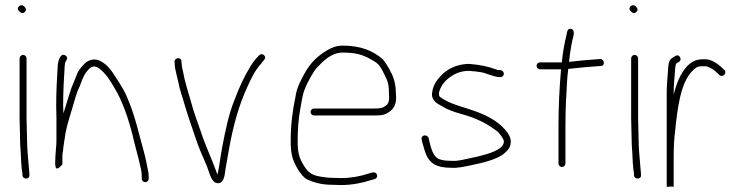

<svg xmlns="http://www.w3.org/2000/svg" viewBox="-20 -693 2884 745"><path d="M56 -466V-235C56 -208.3 58 -173.3 58 -148C58 -136 58.7 -122.7 60 -108C61.4 -77.7 62.5 -46.3 67 -19V-12C70 6.1 97.2 2 94 -14V-21C93.3 -25.7 92.7 -33 92 -43C89.9 -75 85 -113.7 85 -148C85 -174.2 83 -207.4 83 -235V-466C83 -473.7 77 -480 69.5 -480C62 -480 56 -473.7 56 -466ZM54 -650C60.4 -643.6 66.8 -637.8 76 -646.5C85.1 -655.1 79.5 -662.5 73 -669C60 -680.7 40.3 -662.3 54 -650Z M195 -86C194.3 -76 194 -66 194 -56C194.7 -50 195.3 -46 196 -44C200.9 -29.4 218.8 -51.8 222 -55V-84C222.7 -90 223 -95.7 223 -101L224 -103C224.7 -113 226.3 -126.3 229 -143C235.6 -192.3 242.2 -213 258 -265C271.6 -309.5 275.9 -331.8 290 -360C298.8 -382 303.8 -401.2 318 -417C326.9 -428.2 340.9 -442.3 359 -431C392.6 -410.9 415.3 -366.8 436 -331C464.4 -277 485.9 -207.5 501 -141C507.7 -112.8 514.3 -92.9 520.5 -64.5C526 -39.7 530 -30.8 530 -6V0C530 7.7 536 14 543.5 14C550.5 14 557 7.9 557 1V-6C557 -10.7 556.7 -16.3 556 -23C551.3 -49.1 544.2 -83 537 -109C519.3 -172.7 504 -241.4 480 -299C468.2 -331.9 452.7 -356.7 435 -384C414.9 -415 402.6 -437.5 372 -455C353.1 -465.6 334 -463.6 318 -454C307.3 -447.6 287.6 -424.3 282 -413C277.9 -403.4 269.4 -380.9 265 -371C251 -339.5 241.1 -298.4 226 -253C226 -263.7 225.7 -274.3 225 -285C225 -334.4 228 -391.7 231 -437C231.7 -445 232.7 -450.3 234 -453C239.6 -461.4 245.1 -470.9 233.5 -478C214.8 -489.4 205 -456.7 204 -439C201.1 -392.7 198 -335.5 198 -285C198.7 -267 199 -250.3 199 -235V-150C199 -137.3 198.3 -125.7 197 -115C197 -106.6 195 -94.3 195 -86Z M657 -453 658 -445C658 -438.3 658.7 -432 660 -426C664.1 -407.5 666.5 -395.9 672 -374C677.8 -342 689.3 -313.3 698 -281C712.3 -232.8 731.6 -180.3 747 -134C758.9 -101.6 771.2 -76.8 783.5 -46.5C792.1 -25.5 799.5 18 826 18C848.2 18 851.8 -10.4 855 -37C857.7 -53 862.3 -79.7 869 -117C885.2 -206.2 907 -284.6 938.5 -353C955.8 -390.6 968.9 -419.7 994 -447L1005 -461C1017.3 -474.6 996.7 -491 985 -478L973 -465C965 -455.7 958 -446 952 -436C927.3 -395.9 908 -354 889 -303C867.3 -248.8 855.1 -189 842 -121C832.6 -68.4 831.6 -50.1 824 -16C821.3 -21.3 819.3 -26.3 818 -31C798.4 -85 776.3 -128.7 758 -186C746.2 -220 733.6 -252.4 724 -288C713.1 -328.5 698.2 -370.2 691 -411.5C688.8 -424.3 685 -433.6 685 -446L684 -455C684 -472 657 -470.9 657 -453Z M1198 -245H1434C1461.4 -245 1475.2 -247 1493 -261C1509.5 -272.7 1517 -291.3 1517 -314C1517 -319.3 1516.7 -326.3 1516 -335C1516 -354.8 1512 -374 1507 -389.5C1500.9 -408.5 1476.3 -453.7 1463 -465C1425.1 -497.1 1378.2 -516 1309 -516C1284 -516 1265.3 -507.4 1248 -497C1208.9 -473.5 1183.7 -448 1160 -405C1141.8 -369.9 1132.4 -355 1126 -315C1115 -262.4 1108 -208.6 1108 -146C1108 -93.2 1115.2 -70.8 1137 -34C1148.3 -16.7 1159 -4.7 1169 2C1196.1 14.6 1228 24 1267 24C1279.7 24.7 1292 25 1304 25C1346 25 1387.1 16.6 1419 6L1434 2C1451.2 -4.9 1443.8 -27 1426 -24L1411 -20C1381.9 -9.6 1342.3 -2 1304 -2C1292 -2 1280 -2.3 1268 -3C1256.7 -3 1245.7 -4 1235 -6C1195.8 -10.9 1178.5 -19.1 1160 -49C1140.6 -79.4 1135 -101.2 1135 -146.5C1135 -188.5 1138 -230.3 1144.5 -266.5C1149 -291.5 1153.9 -327.2 1163 -348C1170.4 -369 1195.9 -415.7 1210 -431C1234.1 -455.1 1264 -489 1310 -489C1357.7 -489 1384.3 -482 1416 -464.5C1443.1 -449.5 1451.4 -444.1 1466 -415C1481.1 -384.9 1489 -372.8 1489 -335C1489.7 -326.3 1490 -319.3 1490 -314C1490 -301.7 1486.9 -289.6 1477 -283C1464.5 -273.3 1454.6 -272 1434 -272H1198C1191.1 -272 1185 -265.5 1185 -258.5C1185 -251.5 1191.1 -245 1198 -245Z M1922 -421H1915C1911.7 -421 1908 -422 1904 -424C1874.1 -435.2 1840 -442 1801 -445C1770 -445 1743.6 -436.3 1723 -425L1703 -411C1682.9 -392.9 1660.6 -367.8 1657 -335C1651 -305 1676 -290.5 1695 -281C1717.2 -266.9 1738.6 -259.7 1772 -250C1829.2 -234.7 1871.7 -212.6 1911 -182C1915.5 -178.1 1936.7 -152.7 1935 -144C1935 -132.3 1928.9 -125.9 1921 -119C1895.3 -99 1842.7 -87.3 1803 -79C1778.1 -73.8 1756.1 -67.1 1731 -69C1711.4 -69 1696.4 -70.6 1683 -76C1660.9 -84.3 1651.7 -120.2 1646 -145L1643 -158C1636.8 -173.5 1612.5 -169.4 1616 -152L1619 -139C1621.7 -129.7 1625 -118.3 1629 -105C1643.9 -60.3 1671.6 -42 1730 -42C1757.3 -40.2 1782 -46.6 1808.5 -52C1852.3 -60.9 1911.1 -74.6 1938 -99C1950.7 -109.6 1962 -122.9 1962 -143C1962.7 -152.3 1958.7 -163.7 1950 -177C1922.5 -216 1879.6 -240.5 1831 -259C1795.2 -272.6 1737 -286.6 1708 -304C1702.9 -307.1 1684 -316.8 1684 -322C1683.3 -325.3 1683 -328.3 1683 -331C1686.9 -354.1 1703.4 -376.5 1720 -389C1740.6 -405 1763.6 -418 1800 -418C1816.4 -416.6 1830.2 -415.7 1845.5 -413C1867.5 -409.2 1892.5 -396.1 1914 -394H1921C1928.1 -392.6 1935 -399.7 1935 -406.5C1935 -414.5 1929.2 -419.8 1922 -421Z M2062 -437.5C2062 -430 2068.3 -424 2076 -424H2157C2150.4 -351 2147 -276.3 2147 -198V-59C2147 -51.3 2153 -45 2160.5 -45C2168 -45 2174 -51.3 2174 -59V-198C2174 -231.8 2174.7 -266.3 2176 -299C2179.4 -341.5 2179.1 -384.8 2185 -426H2189C2226.3 -430.4 2261.3 -433.4 2298 -436L2311 -437C2329.1 -437 2325.8 -464 2309 -464L2295 -463C2259.1 -460.2 2224.5 -457.6 2188 -453C2190.4 -474.8 2192.8 -496 2196.5 -514.5L2201 -537C2204.8 -551 2213.6 -577.7 2195.5 -581C2183 -583.3 2180.2 -571.5 2179 -561C2170.4 -526.8 2163.9 -491.6 2160 -451H2076C2068.3 -451 2062 -445 2062 -437.5Z M2429 -466V-235C2429 -208.3 2431 -173.3 2431 -148C2431 -136 2431.7 -122.7 2433 -108C2434.4 -77.7 2435.5 -46.3 2440 -19V-12C2443 6.1 2470.2 2 2467 -14V-21C2466.3 -25.7 2465.7 -33 2465 -43C2462.9 -75 2458 -113.7 2458 -148C2458 -174.2 2456 -207.4 2456 -235V-466C2456 -473.7 2450 -480 2442.5 -480C2435 -480 2429 -473.7 2429 -466ZM2427 -650C2433.4 -643.6 2439.8 -637.8 2449 -646.5C2458.1 -655.1 2452.5 -662.5 2446 -669C2433 -680.7 2413.3 -662.3 2427 -650Z M2594 32V-75C2594 -122.8 2595 -148.1 2601 -197C2601 -201 2601.3 -205 2602 -209C2606 -242.3 2609.2 -265.5 2611.5 -278.5C2621.1 -332.1 2634.3 -385.3 2666 -417C2677.3 -428.3 2684 -436 2703 -436H2717C2720.3 -436 2725.7 -434.3 2733 -431C2751.4 -422.5 2758.7 -414.3 2771 -402C2784 -390.3 2803.6 -409.8 2790 -422C2775.8 -436.2 2746.3 -463 2718 -463H2701C2674.7 -460.4 2662.1 -452.1 2646 -436C2619.9 -407.6 2604.9 -369.5 2594 -326V-332C2594 -358.6 2596.3 -380.9 2598 -404L2600 -430C2600.7 -436.7 2601.7 -441.3 2603 -444C2603 -445.3 2604 -446.7 2606 -448C2615.4 -452.7 2625.5 -458.1 2618.5 -471C2611.5 -483.9 2601.2 -476.8 2593 -471C2578.5 -463.7 2574.5 -452.9 2573 -433L2571 -406C2569.3 -382.8 2567 -359.4 2567 -333V32L2580 31H2586.5C2590 31 2591.6 31.4 2594 32Z"/></svg>

Font: Take Off
Style: Regular, Eh
Weight: 400
Foundry: Cannot Into Space Fonts
Version: Version 0.89